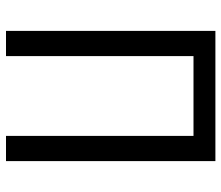

<svg xmlns="http://www.w3.org/2000/svg" viewBox="-69 -669 738 640"><g transform="rotate(90 300.0 -349.0)"><path d="M83 -698H517V0H433V-625H167V0H83Z"/></g></svg>

Font: Lilex Nerd Font
Style: Regular
Weight: 400
Designer: Mike Abbink, Paul van der Laan, Pieter van Rosmalen, Mikhael Khrustik
Foundry: Mikhael Khrustik
Version: Version 2.400; ttfautohint (v1.8.4.7-5d5b);Nerd Fonts 3.3.0